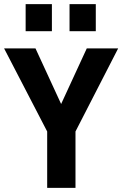

<svg xmlns="http://www.w3.org/2000/svg" viewBox="-20 -916 597 936"><path d="M210 0V-275L0 -680H153L278 -409L403 -680H556L348 -275V0ZM319 -764V-896H447V-764ZM105 -764V-896H233V-764Z"/></svg>

Font: Titillium Web
Style: Bold
Weight: 700
Designer: Mohamed Gaber, Accademia di Belle Arti di Urbino
Foundry: Kief Type Foundry, Accademia di Belle Arti di Urbino
Version: Version 3.000